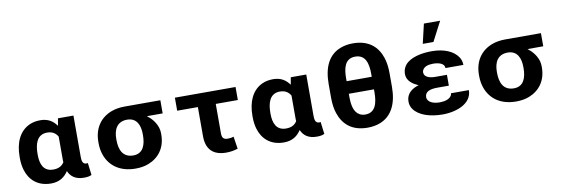

<svg xmlns="http://www.w3.org/2000/svg" viewBox="-56 -1205 4791 1639"><g transform="rotate(-10 2339.0 -386.0)"><path d="M282.7 -538C245.3 -538 212.5 -531.2 184.2 -517.5C96.8 -475.2 55 -382.1 55 -260V-250C55 -212 59.8 -177.2 69.3 -145.5C95.4 -58.9 162.4 10 281.6 10C357.3 10 400.9 -25.5 431.2 -71C452.4 -21.6 494.1 10 565.4 10C593.8 10 611.6 7.5 632.5 -2L619.3 -108C615.9 -106.5 612.6 -106 607.2 -106C573 -106 568.7 -138.2 568.7 -171V-528H434.5L423.5 -465C393.6 -506.3 353 -538 282.7 -538ZM413.6 -373V-171C413.6 -164.3 414.7 -157.7 414.7 -151C396.7 -122.1 368.2 -104 320.1 -104C234.5 -104 210.1 -171.6 210.1 -250V-260C210.1 -341.5 232.2 -424 321.2 -424C369.7 -424 395.9 -402.7 413.6 -373Z M1322 -414V-528H1012.9C968.9 -528 929.8 -521.5 895.8 -508.5C800.5 -472.2 739 -390 739 -269V-259C739 -220.3 745 -184.7 757.2 -152C792 -57.8 876.6 10 1014 10C1056.5 10 1094.3 3.5 1127.3 -9.5C1218 -45.2 1279.1 -123 1279.1 -239V-249C1279.1 -265.7 1276.7 -281.7 1272 -297C1256.7 -346.1 1223.8 -385 1185.6 -414ZM1012.9 -414C1097.1 -414 1124 -345.8 1124 -269V-259C1124 -180 1100.4 -104 1014 -104C921.9 -104 894.1 -175.3 894.1 -259V-269C894.1 -348.5 925.4 -414 1012.9 -414Z M1798.9 10C1840.2 10 1869.5 3.3 1900.1 -6L1883.6 -113C1865.3 -107.4 1855.1 -105 1830.8 -105C1793.3 -105 1782.4 -125.4 1782.4 -160V-415H1973.8V-528H1448V-415H1627.3V-162C1627.3 -52 1683 10 1798.9 10Z M2300.7 -538C2263.3 -538 2230.5 -531.2 2202.2 -517.5C2114.8 -475.2 2073 -382.1 2073 -260V-250C2073 -212 2077.8 -177.2 2087.3 -145.5C2113.4 -58.9 2180.4 10 2299.6 10C2375.3 10 2418.9 -25.5 2449.2 -71C2470.4 -21.6 2512.1 10 2583.4 10C2611.8 10 2629.6 7.5 2650.5 -2L2637.3 -108C2633.9 -106.5 2630.6 -106 2625.2 -106C2591 -106 2586.7 -138.2 2586.7 -171V-528H2452.5L2441.5 -465C2411.6 -506.3 2371 -538 2300.7 -538ZM2431.6 -373V-171C2431.6 -164.3 2432.7 -157.7 2432.7 -151C2414.7 -122.1 2386.2 -104 2338.1 -104C2252.5 -104 2228.1 -171.6 2228.1 -250V-260C2228.1 -341.5 2250.2 -424 2339.2 -424C2387.7 -424 2413.9 -402.7 2431.6 -373Z M3289 -297V-415C3289 -467.7 3282.6 -513.2 3269.8 -551.5C3236.5 -650.9 3162.3 -721 3023.9 -721C2985 -721 2949.3 -714.8 2916.7 -702.5C2807.9 -661.4 2761 -557.8 2761 -415V-297C2761 -244.3 2767.4 -198.8 2780.2 -160.5C2813.5 -61.1 2886.6 10 3025 10C3064.6 10 3100.5 3.8 3132.8 -8.5C3240.5 -49.7 3289 -155 3289 -297ZM3133.9 -303V-278C3133.9 -191.7 3116.3 -104 3025 -104C3008.1 -104 2992.9 -107.3 2979.4 -114C2928.3 -139.1 2916.1 -203.6 2916.1 -278V-303ZM3023.9 -606C3116.6 -606 3133.9 -522.2 3133.9 -435V-412H2916.1V-435C2916.1 -521.4 2932.7 -606 3023.9 -606Z M3668.9 -223H3769V-317H3668.9C3617.2 -317 3572.1 -331.9 3572.1 -373C3572.1 -379.7 3573.9 -386.5 3577.6 -393.5C3591.1 -419.3 3624.5 -431 3667.8 -431C3714.8 -431 3766.8 -418.1 3766.8 -376H3921.9C3921.9 -401.3 3915.3 -424 3902.1 -444C3862.9 -503.5 3780.6 -538 3676.6 -538C3637.7 -538 3602.3 -534.7 3570.4 -528C3490 -511.2 3417 -471.3 3417 -384C3417 -327.3 3466.9 -291.1 3516 -272C3455.2 -253.6 3406 -217.1 3406 -149C3406 -123.7 3413 -101.3 3426.9 -82C3471 -20.8 3564.6 10 3676.6 10C3743.6 10 3806.5 -5.8 3849.8 -30C3893.3 -54.3 3930.7 -94.6 3930.7 -156H3775.6C3775.6 -148 3773.2 -140.5 3768.4 -133.5C3751.2 -108.1 3714.4 -96 3667.8 -96C3615.8 -96 3561.1 -114.4 3561.1 -160C3561.1 -209.8 3610.7 -223 3668.9 -223ZM3651.3 -782 3611.7 -613H3704.1L3792.1 -782Z M4621 -414V-528H4311.9C4267.9 -528 4228.8 -521.5 4194.8 -508.5C4099.5 -472.2 4038 -390 4038 -269V-259C4038 -220.3 4044 -184.7 4056.2 -152C4091 -57.8 4175.6 10 4313 10C4355.5 10 4393.3 3.5 4426.3 -9.5C4517 -45.2 4578.1 -123 4578.1 -239V-249C4578.1 -265.7 4575.7 -281.7 4571 -297C4555.7 -346.1 4522.8 -385 4484.6 -414ZM4311.9 -414C4396.1 -414 4423 -345.8 4423 -269V-259C4423 -180 4399.4 -104 4313 -104C4220.9 -104 4193.1 -175.3 4193.1 -259V-269C4193.1 -348.5 4224.4 -414 4311.9 -414Z"/></g></svg>

Font: Asimov
Style: Wid
Weight: 500
Designer: Google
Version: Version 2.000980; 2014